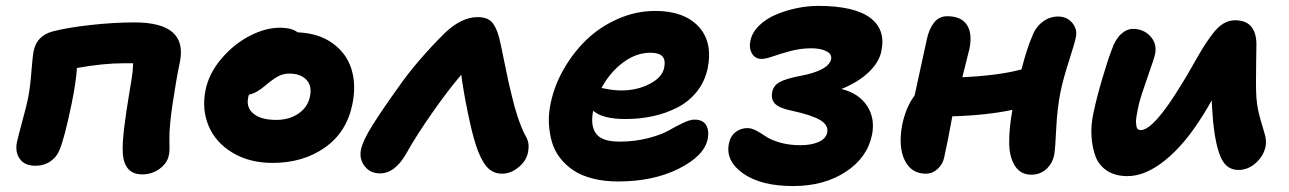

<svg xmlns="http://www.w3.org/2000/svg" viewBox="-20 -581 4376 652"><path d="M462.9 11.2Q401.9 11.2 397 -61Q395 -91.8 401.6 -146.2Q408.2 -200.7 418.2 -259.5Q428.2 -318.4 430.2 -335.9Q430.7 -341.3 431.2 -351.3Q431.6 -361.3 432.1 -366.2H399.9Q330.6 -366.2 241.2 -350.1Q238.8 -305.7 223.1 -228Q199.2 -112.8 183.1 -74.2Q173.8 -48.8 151.6 -33.4Q129.4 -18.1 100.1 -18.1Q64.5 -18.1 47.9 -40.5Q31.2 -63 37.1 -96.2Q41 -115.2 55.7 -169.2Q70.3 -223.1 75.2 -247.1Q82.5 -284.2 86.4 -335.4Q90.3 -386.7 94.2 -407.2Q104.5 -459.5 158.2 -474.1Q208 -487.3 287.6 -496.1Q367.2 -504.9 437 -504.9Q527.8 -504.9 566.2 -471.2Q604.5 -437.5 590.8 -370.1Q578.6 -312.5 566.7 -232.4Q554.7 -152.3 555.2 -110.8Q555.2 -105.5 555.4 -95.7Q555.7 -85.9 555.7 -80.1Q555.7 -74.2 555.2 -66.7Q554.7 -59.1 553.2 -53.2Q547.9 -26.9 522 -7.8Q496.1 11.2 462.9 11.2Z M905.8 -27.8Q827.1 -27.8 769.8 -62.3Q712.4 -96.7 688.7 -152.8Q665 -209 677.7 -273.9Q689 -331.1 731.4 -381.1Q773.9 -431.2 827.6 -459Q881.3 -486.8 929.7 -486.8Q971.2 -486.8 990.7 -471.2Q1062.5 -468.3 1109.9 -433.8Q1157.2 -399.4 1173.6 -345.9Q1189.9 -292.5 1176.8 -228Q1157.7 -132.3 1083.5 -80.1Q1009.3 -27.8 905.8 -27.8ZM822.8 -249Q815.4 -215.3 841.3 -194.6Q867.2 -173.8 918 -173.8Q962.4 -173.8 993.9 -195.6Q1025.4 -217.3 1032.7 -253.9Q1040 -289.1 1020.5 -310.1Q1001 -331.1 961.9 -331.1Q941.9 -331.1 924.8 -322Q907.7 -313 882.8 -292Q850.1 -263.7 825.7 -259.8Q822.8 -253.9 822.8 -249Z M1270.5 7.8Q1237.3 7.8 1218.5 -16.4Q1199.7 -40.5 1205.6 -71.8Q1211.4 -102.5 1245.4 -156.5Q1279.3 -210.4 1334.5 -287.1Q1394 -372.6 1489.3 -467.8Q1546.9 -522.9 1601.6 -522.9Q1633.8 -522.9 1649.4 -506.8Q1665 -490.7 1675.3 -452.1Q1681.2 -428.7 1694.6 -361.3Q1708 -293.9 1717.3 -258.8Q1736.3 -176.8 1762.2 -124Q1771.5 -108.9 1773.9 -96.4Q1776.4 -84 1773.4 -65.9Q1768.6 -36.1 1741.7 -13.7Q1714.8 8.8 1685.5 8.8Q1652.3 8.8 1631.8 -16.1Q1611.3 -41 1596.2 -87.9Q1584 -124.5 1568.8 -197.5Q1553.7 -270.5 1546.4 -327.1Q1502 -275.4 1448 -198.2Q1394 -121.1 1360.4 -61Q1321.8 7.8 1270.5 7.8Z M2079.1 35.2Q2031.7 35.2 1993.2 25.4Q1954.6 15.6 1927.7 -2.2Q1900.9 -20 1881.8 -44.7Q1862.8 -69.3 1854.2 -98.9Q1845.7 -128.4 1844 -161.9Q1842.3 -195.3 1850.1 -231Q1862.3 -290 1894.3 -346.2Q1926.3 -402.3 1971.9 -446.3Q2017.6 -490.2 2078.9 -517.1Q2140.1 -543.9 2205.1 -543.9Q2302.2 -543.9 2351.6 -491.5Q2400.9 -439 2383.3 -350.1Q2374 -304.7 2346.9 -270.5Q2319.8 -236.3 2281 -216.3Q2242.2 -196.3 2197.5 -186.5Q2152.8 -176.8 2103.5 -176.8Q2025.9 -176.8 1994.1 -205.1V-204.1Q1984.4 -152.8 2004.6 -126.5Q2024.9 -100.1 2083.5 -100.1Q2135.7 -100.1 2180.7 -111.8Q2225.6 -123.5 2250 -137.5Q2274.4 -151.4 2298.6 -163.1Q2322.8 -174.8 2338.4 -174.8Q2366.7 -174.8 2377.7 -156.5Q2388.7 -138.2 2383.3 -108.9Q2371.6 -51.8 2285.2 -8.3Q2198.7 35.2 2079.1 35.2ZM2188.5 -401.9Q2140.1 -401.9 2095.7 -368.7Q2051.3 -335.4 2022.5 -282.2Q2027.3 -281.7 2038.6 -279.3Q2049.8 -276.9 2062.7 -275.4Q2075.7 -273.9 2090.3 -273.9Q2143.6 -273.9 2186.3 -296.1Q2229 -318.4 2235.4 -351.1Q2240.7 -377 2229.5 -389.4Q2218.3 -401.9 2188.5 -401.9Z M2673.3 50.8Q2564.5 50.8 2503.9 8.3Q2443.4 -34.2 2455.1 -92.8Q2460 -118.2 2477.5 -132.1Q2495.1 -146 2518.1 -146Q2532.2 -146 2549.1 -137Q2565.9 -127.9 2581.8 -116.9Q2597.7 -106 2628.7 -96.9Q2659.7 -87.9 2698.2 -87.9Q2734.9 -87.9 2759.8 -98.9Q2784.7 -109.9 2789.1 -130.9Q2793.9 -156.2 2765.1 -173.3Q2736.3 -190.4 2668.5 -205.1Q2627.9 -213.4 2612.8 -227.8Q2597.7 -242.2 2602.1 -267.1Q2605.5 -289.6 2627 -301.8Q2648.4 -314 2697.3 -323.2Q2793.5 -341.3 2802.2 -379.9Q2805.7 -397.9 2785.6 -407.5Q2765.6 -417 2735.4 -417Q2699.7 -417 2665.5 -408Q2631.3 -398.9 2605.7 -389.9Q2580.1 -380.9 2566.4 -380.9Q2544.4 -380.9 2533.7 -399.2Q2522.9 -417.5 2528.3 -442.9Q2534.2 -471.2 2558.1 -494.4Q2582 -517.6 2615.7 -531.7Q2649.4 -545.9 2686.5 -553.5Q2723.6 -561 2758.3 -561Q2879.9 -561 2934.1 -521.2Q2988.3 -481.4 2973.1 -408.2Q2966.3 -371.1 2931.2 -336.9Q2896 -302.7 2837.4 -278.8Q2895.5 -264.6 2923.8 -222.4Q2952.1 -180.2 2941.4 -124Q2925.8 -45.9 2852.1 2.4Q2778.3 50.8 2673.3 50.8Z M3124 8.8Q3074.2 8.8 3052 -37.4Q3029.8 -83.5 3043.9 -158.2Q3056.6 -217.8 3085.9 -256.8Q3091.3 -281.7 3127 -445.8Q3134.3 -481.4 3151.4 -503.7Q3168.5 -525.9 3196.8 -525.9Q3244.1 -525.9 3263.4 -496.6Q3282.7 -467.3 3272 -415Q3271 -409.7 3248 -318.8Q3370.1 -324.2 3448.7 -345.2Q3468.3 -419.9 3484.9 -457Q3495.6 -487.3 3519.5 -506.1Q3543.5 -524.9 3573.7 -524.9Q3602.1 -524.9 3620.4 -504.2Q3638.7 -483.4 3633.8 -456.1Q3629.9 -435.5 3610.1 -374.3Q3590.3 -313 3581.1 -268.1Q3569.8 -210.9 3566.7 -143.1Q3563.5 -75.2 3560.1 -56.2Q3554.7 -26.9 3533.7 -7.3Q3512.7 12.2 3481.9 12.2Q3445.3 12.2 3426.3 -18.1Q3407.2 -48.3 3407 -97.2Q3406.7 -146 3418 -208Q3331.5 -189.5 3213.9 -186Q3197.8 -97.7 3187 -49.8Q3182.6 -24.4 3164.6 -7.8Q3146.5 8.8 3124 8.8Z M3808.6 17.1Q3767.6 17.1 3739.7 -1Q3711.9 -19 3700.4 -49.3Q3689 -79.6 3686.5 -118.7Q3684.1 -157.7 3693.8 -200.2Q3703.1 -245.6 3722.4 -311.3Q3741.7 -377 3754.9 -411.1Q3767.1 -446.8 3786.4 -464.8Q3805.7 -482.9 3827.6 -482.9Q3863.3 -482.9 3886.2 -458Q3909.2 -433.1 3902.8 -398.9Q3899.4 -382.3 3877 -319.3Q3854.5 -256.3 3846.7 -224.1Q3844.2 -211.4 3842.5 -203.4Q3840.8 -195.3 3839.1 -184.3Q3837.4 -173.3 3837.6 -166.3Q3837.9 -159.2 3839.1 -152.3Q3840.3 -145.5 3844 -142.3Q3847.7 -139.2 3853.5 -139.2Q3897.5 -139.2 3990.7 -292Q4005.9 -315.9 4028.1 -355.2Q4050.3 -394.5 4064.2 -417.2Q4078.1 -439.9 4096.7 -464.6Q4115.2 -489.3 4134 -500.7Q4152.8 -512.2 4173.8 -512.2Q4244.6 -512.2 4246.6 -433.1Q4246.6 -418.5 4245.8 -377Q4245.1 -335.4 4245.1 -302Q4245.1 -268.6 4246.6 -249Q4249.5 -212.4 4259.3 -179.2Q4269 -146 4275.1 -124.5Q4281.2 -103 4277.8 -84Q4271 -51.3 4244.6 -27.6Q4218.3 -3.9 4185.5 -3.9Q4145 -3.9 4126.5 -44.9Q4107.9 -85.9 4099.6 -167Q4095.7 -217.3 4094.7 -240.2Q4083.5 -219.2 4064.5 -189Q4003.9 -91.3 3937 -37.1Q3870.1 17.1 3808.6 17.1Z"/></svg>

Font: Shantell Sans Irregular
Style: Bold Italic
Weight: 700
Italic angle: -11.31°
Designer: Stephen Nixon, Anya Danilova, Shantell Martin
Foundry: Arrow Type
Version: Version 1.006;[9816181b4]